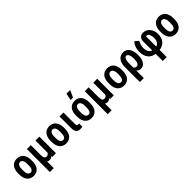

<svg xmlns="http://www.w3.org/2000/svg" viewBox="349 -2436 4325 4325"><g transform="rotate(-45 2511.0 -274.0)"><path d="M37.6 -244.6V-283.2Q37.6 -345.2 52.7 -392.8Q67.9 -440.4 95.7 -472.7Q123.5 -504.9 162.4 -521.5Q201.2 -538.1 248.5 -538.1Q296.9 -538.1 335.7 -521.5Q374.5 -504.9 402.6 -472.7Q430.7 -440.4 445.6 -392.8Q460.4 -345.2 460.4 -283.2V-244.6Q460.4 -182.6 445.6 -135.3Q430.7 -87.9 402.6 -55.4Q374.5 -22.9 335.7 -6.6Q296.9 9.8 249.5 9.8Q202.1 9.8 163.3 -6.6Q124.5 -22.9 96.2 -55.4Q67.9 -87.9 52.7 -135.3Q37.6 -182.6 37.6 -244.6ZM163.1 -283.2V-244.6Q163.1 -206.1 168.9 -178Q174.8 -149.9 186.3 -131.3Q197.8 -112.8 213.6 -103.8Q229.5 -94.7 249.5 -94.7Q271 -94.7 287.1 -103.8Q303.2 -112.8 314 -131.3Q324.7 -149.9 330.1 -178Q335.4 -206.1 335.4 -244.6V-283.2Q335.4 -320.8 329.3 -349.1Q323.2 -377.4 312 -396Q300.8 -414.6 284.7 -424.1Q268.6 -433.6 248.5 -433.6Q229 -433.6 213.4 -424.1Q197.8 -414.6 186.3 -396Q174.8 -377.4 168.9 -349.1Q163.1 -320.8 163.1 -283.2Z M836.4 -528.3H961.9V0H845.2L836.4 -122.1ZM853.5 -245.6 900.9 -246.6Q900.9 -190.9 891.8 -144Q882.8 -97.2 865 -62.5Q847.2 -27.8 820.1 -8.8Q793 10.3 756.8 10.3Q727.5 10.3 705.1 -0.5Q682.6 -11.2 666 -34.4Q649.4 -57.6 637.2 -94.7L621.6 -225.6H689.9Q689.9 -185.1 694.6 -159.4Q699.2 -133.8 708.5 -119.9Q717.8 -106 730.5 -100.8Q743.2 -95.7 759.3 -95.7Q786.1 -95.7 804.2 -106.7Q822.3 -117.7 833 -137.9Q843.8 -158.2 848.6 -185.8Q853.5 -213.4 853.5 -245.6ZM564.9 -528.3H689.9V203.1H564.9Z M1072.8 -244.6V-283.2Q1072.8 -345.2 1087.9 -392.8Q1103 -440.4 1130.9 -472.7Q1158.7 -504.9 1197.5 -521.5Q1236.3 -538.1 1283.7 -538.1Q1332 -538.1 1370.8 -521.5Q1409.7 -504.9 1437.7 -472.7Q1465.8 -440.4 1480.7 -392.8Q1495.6 -345.2 1495.6 -283.2V-244.6Q1495.6 -182.6 1480.7 -135.3Q1465.8 -87.9 1437.7 -55.4Q1409.7 -22.9 1370.8 -6.6Q1332 9.8 1284.7 9.8Q1237.3 9.8 1198.5 -6.6Q1159.7 -22.9 1131.3 -55.4Q1103 -87.9 1087.9 -135.3Q1072.8 -182.6 1072.8 -244.6ZM1198.2 -283.2V-244.6Q1198.2 -206.1 1204.1 -178Q1210 -149.9 1221.4 -131.3Q1232.9 -112.8 1248.8 -103.8Q1264.6 -94.7 1284.7 -94.7Q1306.2 -94.7 1322.3 -103.8Q1338.4 -112.8 1349.1 -131.3Q1359.9 -149.9 1365.2 -178Q1370.6 -206.1 1370.6 -244.6V-283.2Q1370.6 -320.8 1364.5 -349.1Q1358.4 -377.4 1347.2 -396Q1335.9 -414.6 1319.8 -424.1Q1303.7 -433.6 1283.7 -433.6Q1264.2 -433.6 1248.5 -424.1Q1232.9 -414.6 1221.4 -396Q1210 -377.4 1204.1 -349.1Q1198.2 -320.8 1198.2 -283.2Z M1604 -528.3H1730L1729.5 -158.7Q1729.5 -135.3 1734.4 -123Q1739.3 -110.8 1748.5 -106.4Q1757.8 -102.1 1772 -102.1Q1781.7 -102.1 1790.8 -103.3Q1799.8 -104.5 1805.2 -106L1804.2 -6.8Q1790.5 -1.5 1772.9 2.2Q1755.4 5.9 1731.4 5.9Q1693.8 5.9 1665 -9.5Q1636.2 -24.9 1620.1 -58.3Q1604 -91.8 1604 -147Z M1880.9 -244.6V-283.2Q1880.9 -345.2 1896 -392.8Q1911.1 -440.4 1939 -472.7Q1966.8 -504.9 2005.6 -521.5Q2044.4 -538.1 2091.8 -538.1Q2140.1 -538.1 2179 -521.5Q2217.8 -504.9 2245.8 -472.7Q2273.9 -440.4 2288.8 -392.8Q2303.7 -345.2 2303.7 -283.2V-244.6Q2303.7 -182.6 2288.8 -135.3Q2273.9 -87.9 2245.8 -55.4Q2217.8 -22.9 2179 -6.6Q2140.1 9.8 2092.8 9.8Q2045.4 9.8 2006.6 -6.6Q1967.8 -22.9 1939.5 -55.4Q1911.1 -87.9 1896 -135.3Q1880.9 -182.6 1880.9 -244.6ZM2006.3 -283.2V-244.6Q2006.3 -206.1 2012.2 -178Q2018.1 -149.9 2029.5 -131.3Q2041 -112.8 2056.9 -103.8Q2072.8 -94.7 2092.8 -94.7Q2114.3 -94.7 2130.4 -103.8Q2146.5 -112.8 2157.2 -131.3Q2168 -149.9 2173.3 -178Q2178.7 -206.1 2178.7 -244.6V-283.2Q2178.7 -320.8 2172.6 -349.1Q2166.5 -377.4 2155.3 -396Q2144 -414.6 2127.9 -424.1Q2111.8 -433.6 2091.8 -433.6Q2072.3 -433.6 2056.6 -424.1Q2041 -414.6 2029.5 -396Q2018.1 -377.4 2012.2 -349.1Q2006.3 -320.8 2006.3 -283.2ZM2042.5 -613.8 2076.2 -780.8H2194.3L2119.6 -613.8Z M2679.7 -528.3H2805.2V0H2688.5L2679.7 -122.1ZM2696.8 -245.6 2744.1 -246.6Q2744.1 -190.9 2735.1 -144Q2726.1 -97.2 2708.3 -62.5Q2690.4 -27.8 2663.3 -8.8Q2636.2 10.3 2600.1 10.3Q2570.8 10.3 2548.3 -0.5Q2525.9 -11.2 2509.3 -34.4Q2492.7 -57.6 2480.5 -94.7L2464.8 -225.6H2533.2Q2533.2 -185.1 2537.8 -159.4Q2542.5 -133.8 2551.8 -119.9Q2561 -106 2573.7 -100.8Q2586.4 -95.7 2602.5 -95.7Q2629.4 -95.7 2647.5 -106.7Q2665.5 -117.7 2676.3 -137.9Q2687 -158.2 2691.9 -185.8Q2696.8 -213.4 2696.8 -245.6ZM2408.2 -528.3H2533.2V203.1H2408.2Z M2916 -244.6V-283.2Q2916 -345.2 2931.2 -392.8Q2946.3 -440.4 2974.1 -472.7Q3002 -504.9 3040.8 -521.5Q3079.6 -538.1 3127 -538.1Q3175.3 -538.1 3214.1 -521.5Q3252.9 -504.9 3281 -472.7Q3309.1 -440.4 3324 -392.8Q3338.9 -345.2 3338.9 -283.2V-244.6Q3338.9 -182.6 3324 -135.3Q3309.1 -87.9 3281 -55.4Q3252.9 -22.9 3214.1 -6.6Q3175.3 9.8 3127.9 9.8Q3080.6 9.8 3041.7 -6.6Q3002.9 -22.9 2974.6 -55.4Q2946.3 -87.9 2931.2 -135.3Q2916 -182.6 2916 -244.6ZM3041.5 -283.2V-244.6Q3041.5 -206.1 3047.4 -178Q3053.2 -149.9 3064.7 -131.3Q3076.2 -112.8 3092 -103.8Q3107.9 -94.7 3127.9 -94.7Q3149.4 -94.7 3165.5 -103.8Q3181.6 -112.8 3192.4 -131.3Q3203.1 -149.9 3208.5 -178Q3213.9 -206.1 3213.9 -244.6V-283.2Q3213.9 -320.8 3207.8 -349.1Q3201.7 -377.4 3190.4 -396Q3179.2 -414.6 3163.1 -424.1Q3147 -433.6 3127 -433.6Q3107.4 -433.6 3091.8 -424.1Q3076.2 -414.6 3064.7 -396Q3053.2 -377.4 3047.4 -349.1Q3041.5 -320.8 3041.5 -283.2Z M3432.1 203.1V-282.2Q3432.1 -340.3 3446.5 -387.5Q3460.9 -434.6 3487.3 -468Q3513.7 -501.5 3551.3 -519.8Q3588.9 -538.1 3634.8 -538.1Q3684.6 -538.1 3722.2 -517.8Q3759.8 -497.6 3785.2 -460Q3810.5 -422.4 3823 -371.6Q3835.4 -320.8 3835.4 -259.3V-249Q3835.4 -192.4 3824.2 -145Q3813 -97.7 3791.5 -62.7Q3770 -27.8 3737.8 -8.8Q3705.6 10.3 3663.6 10.3Q3622.6 10.3 3592.5 -8.5Q3562.5 -27.3 3542.5 -61Q3522.5 -94.7 3510.3 -140.9Q3498 -187 3492.2 -242.2Q3494.1 -241.7 3504.9 -235.6Q3515.6 -229.5 3526.4 -223.6Q3537.1 -217.8 3537.6 -217.8Q3540.5 -182.6 3550 -154.5Q3559.6 -126.5 3578.6 -110.6Q3597.7 -94.7 3627.9 -94.7Q3650.9 -94.7 3666.5 -106.4Q3682.1 -118.2 3691.9 -139.2Q3701.7 -160.2 3706.1 -188.2Q3710.4 -216.3 3710.4 -249V-259.3Q3710.4 -295.4 3706.3 -326.7Q3702.1 -357.9 3692.6 -381.8Q3683.1 -405.8 3667.7 -419.7Q3652.3 -433.6 3629.4 -433.6Q3610.8 -433.6 3597.4 -420.2Q3584 -406.7 3575 -384Q3565.9 -361.3 3561.5 -332.3Q3557.1 -303.2 3557.1 -272.5L3557.6 203.1Z M4132.3 233.4V-398.4Q4132.3 -438.5 4149.2 -469Q4166 -499.5 4195.1 -516.8Q4224.1 -534.2 4261.2 -534.2Q4317.4 -534.2 4360.1 -512Q4402.8 -489.7 4431.4 -452.4Q4460 -415 4474.4 -367.9Q4488.8 -320.8 4488.8 -271.5Q4488.8 -217.3 4474.1 -167Q4459.5 -116.7 4425.5 -76.7Q4391.6 -36.6 4335.4 -13.2Q4279.3 10.3 4196.8 10.3Q4114.3 10.3 4057.9 -13.9Q4001.5 -38.1 3967.3 -80.1Q3933.1 -122.1 3918 -175.8Q3902.8 -229.5 3902.8 -287.6Q3902.8 -340.3 3914.1 -386.7Q3925.3 -433.1 3946.5 -470.7Q3967.8 -508.3 3996.1 -533.7L4079.6 -460.9Q4062 -437.5 4051 -408.4Q4040 -379.4 4034.7 -348.4Q4029.3 -317.4 4028.3 -287.6Q4028.3 -248 4036.9 -213.4Q4045.4 -178.7 4064.7 -151.9Q4084 -125 4116.5 -109.6Q4148.9 -94.2 4196.8 -94.2Q4261.7 -94.2 4298.1 -119.4Q4334.5 -144.5 4349.1 -185.1Q4363.8 -225.6 4363.8 -271.5Q4363.3 -305.2 4357.2 -333.7Q4351.1 -362.3 4340.3 -384Q4329.6 -405.8 4313 -417.5Q4296.4 -429.2 4274.4 -429.2Q4261.7 -429.2 4259.5 -420.4Q4257.3 -411.6 4257.3 -401.9V233.4Z M4561 -244.6V-283.2Q4561 -345.2 4576.2 -392.8Q4591.3 -440.4 4619.1 -472.7Q4647 -504.9 4685.8 -521.5Q4724.6 -538.1 4772 -538.1Q4820.3 -538.1 4859.1 -521.5Q4897.9 -504.9 4926 -472.7Q4954.1 -440.4 4969 -392.8Q4983.9 -345.2 4983.9 -283.2V-244.6Q4983.9 -182.6 4969 -135.3Q4954.1 -87.9 4926 -55.4Q4897.9 -22.9 4859.1 -6.6Q4820.3 9.8 4772.9 9.8Q4725.6 9.8 4686.8 -6.6Q4647.9 -22.9 4619.6 -55.4Q4591.3 -87.9 4576.2 -135.3Q4561 -182.6 4561 -244.6ZM4686.5 -283.2V-244.6Q4686.5 -206.1 4692.4 -178Q4698.2 -149.9 4709.7 -131.3Q4721.2 -112.8 4737.1 -103.8Q4752.9 -94.7 4772.9 -94.7Q4794.4 -94.7 4810.5 -103.8Q4826.7 -112.8 4837.4 -131.3Q4848.1 -149.9 4853.5 -178Q4858.9 -206.1 4858.9 -244.6V-283.2Q4858.9 -320.8 4852.8 -349.1Q4846.7 -377.4 4835.4 -396Q4824.2 -414.6 4808.1 -424.1Q4792 -433.6 4772 -433.6Q4752.4 -433.6 4736.8 -424.1Q4721.2 -414.6 4709.7 -396Q4698.2 -377.4 4692.4 -349.1Q4686.5 -320.8 4686.5 -283.2Z"/></g></svg>

Font: Roboto Condensed SemiBold
Style: Regular
Weight: 600
Designer: Christian Robertson
Foundry: Google
Version: Version 3.008; 2023